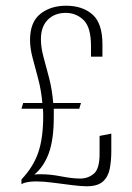

<svg xmlns="http://www.w3.org/2000/svg" viewBox="-20 -649 463 671"><path d="M55 -269 61 -289H128Q124 -334 113.5 -373.5Q103 -413 94 -446.5Q85 -480 85 -509Q85 -572 121 -600.5Q157 -629 211 -629Q268 -629 303 -598.5Q338 -568 338 -494V-451H298V-488Q298 -554 272 -579Q246 -604 210 -604Q171 -604 147 -580Q123 -556 123 -512Q123 -483 132 -450Q141 -417 151.5 -377Q162 -337 166 -289H263L257 -269H168Q168 -255 168 -241Q168 -161 150.5 -113.5Q133 -66 100 -39Q106 -40 111.5 -40Q117 -40 125 -40Q156 -40 194.5 -32.5Q233 -25 260 -25Q288 -25 308 -42Q328 -59 328 -111V-174L369 -182V-121Q369 -87 363.5 -59Q358 -31 339.5 -14.5Q321 2 283 2Q264 2 232 -2Q200 -6 166 -10.5Q132 -15 107 -15Q89 -15 75.5 -12.5Q62 -10 55 -5V-22Q96 -65 113.5 -115.5Q131 -166 131 -244Q131 -257 130 -269Z"/></svg>

Font: Smooch Sans Light
Style: Regular
Weight: 300
Designer: Robert E. Leuschke
Foundry: Robert E. Leuschke
Version: Version 1.010; ttfautohint (v1.8.3)